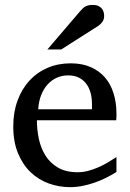

<svg xmlns="http://www.w3.org/2000/svg" viewBox="-20 -753 530 785"><path d="M456.1 -49.8Q435.1 -36.6 412.4 -25.4Q389.6 -14.2 365.5 -5.9Q341.3 2.4 316.4 7.3Q291.5 12.2 266.1 12.2Q220.7 12.2 178.7 -3.2Q136.7 -18.6 104.7 -49.3Q72.8 -80.1 53.5 -126.7Q34.2 -173.3 34.2 -235.8Q34.2 -294.4 51.8 -342Q69.3 -389.6 100.6 -423.6Q131.8 -457.5 174.8 -475.8Q217.8 -494.1 269 -494.1Q315.4 -494.1 350.6 -478.8Q385.7 -463.4 409.2 -436.3Q432.6 -409.2 444.3 -371.3Q456.1 -333.5 456.1 -289.1V-275.9Q456.1 -268.1 455.1 -261.2H130.9Q130.9 -223.1 138.9 -185.1Q147 -147 166 -116.7Q185.1 -86.4 217.3 -67.6Q249.5 -48.8 297.9 -48.8Q319.3 -48.8 340.3 -54.4Q361.3 -60.1 381.6 -68.8Q401.9 -77.6 420.4 -88.6Q439 -99.6 456.1 -110.8ZM356 -328.1Q356 -353 350.1 -374.3Q344.2 -395.5 332.3 -411.1Q320.3 -426.8 302 -435.8Q283.7 -444.8 258.8 -444.8Q233.9 -444.8 212.4 -435.3Q190.9 -425.8 174.6 -407.7Q158.2 -389.6 148.2 -364Q138.2 -338.4 136.2 -306.2H356ZM405.8 -688Q405.8 -674.3 399.2 -664.6Q392.6 -654.8 382.8 -647.9L230.5 -550.8H173.8L306.6 -706.1Q312.5 -712.4 317.4 -717.5Q322.3 -722.7 328.1 -726.1Q334 -729.5 341.6 -731.2Q349.1 -732.9 359.9 -732.9Q373 -732.9 381.8 -728.8Q390.6 -724.6 396 -718.3Q401.4 -711.9 403.6 -703.9Q405.8 -695.8 405.8 -688Z"/></svg>

Font: BabelStone Ogham Bound
Style: Italic
Weight: 400
Italic angle: -30°
Designer: Andrew West
Foundry: BabelStone
Version: Version 2.02 March 14, 2022